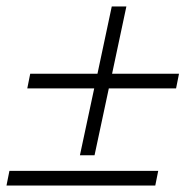

<svg xmlns="http://www.w3.org/2000/svg" viewBox="-36 -571 594 591"><path d="M210 -93H255L299 -299H506L515 -344H309L353 -551H308L264 -344H57L48 -299H254ZM-16 0H442L451 -45H-7Z"/></svg>

Font: Geist ExtraLight
Style: Italic
Weight: 200
Italic angle: -12°
Designer: Basement.studio, Andrés Briganti, Mateo Zaragoza
Foundry: Basement.studio, Vercel, Andrés Briganti, Guido Ferreyra, Mateo Zaragoza
Version: Version 1.500